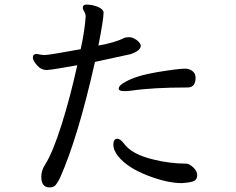

<svg xmlns="http://www.w3.org/2000/svg" viewBox="-20 -799 1040 847"><path d="M782.2 8.8Q716.8 8.8 628.9 -25.6Q541 -60.1 501 -109.9Q480 -137.2 480 -160.2Q480 -187 498 -187Q509.8 -187 525.9 -167Q560.1 -118.2 657.2 -95.2Q729 -77.1 803.2 -77.1Q815.9 -76.2 833 -60.1Q850.1 -43.9 850.1 -25.9Q849.1 -7.8 836.7 -1Q824.2 5.9 782.2 8.8ZM526.9 -397Q503.9 -397 503.9 -408.2Q503.9 -422.9 535.2 -439Q583 -465.8 674.6 -481Q766.1 -496.1 796.9 -496.1Q814.9 -496.1 828.9 -485.6Q842.8 -475.1 842.8 -456.1Q842.8 -413.1 807.1 -413.1Q652.8 -413.1 558.1 -398.9Q543 -397 526.9 -397ZM199.2 27.8Q162.1 27.8 162.1 -19Q162.1 -46.9 179.2 -73.2Q212.9 -126 252 -250Q291 -374 320.8 -511.2Q205.1 -490.2 186 -490.2Q161.1 -490.2 143.1 -511.2Q125 -532.2 125 -544.9Q125 -561 141.1 -561Q145 -561 165 -557.1L176.8 -556.2Q195.8 -556.2 335.9 -582Q354 -664.1 357.9 -726.1Q357.9 -737.8 351.6 -747.8Q345.2 -757.8 345.2 -765.1Q345.2 -778.8 361.8 -778.8Q373 -778.8 389.2 -775.9Q433.1 -765.1 437 -745.1Q437 -713.9 414.1 -598.1Q487.8 -610.8 530.8 -632.8Q538.1 -634.8 550.8 -634.8Q564.9 -634.8 581.5 -623.3Q598.1 -611.8 601.1 -598.1Q601.1 -575.2 556.2 -560.1L398.9 -525.9Q324.2 -192.9 245.1 -15.1Q234.9 5.9 225.8 16.8Q216.8 27.8 199.2 27.8Z"/></svg>

Font: LXGW WenKai Mono GB Screen
Style: Regular
Weight: 400
Monospace: yes
Designer: LXGW / Fontworks Inc.
Foundry: LXGW / Fontworks Inc.
Version: Version 1.510;January 18,2025